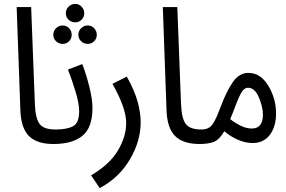

<svg xmlns="http://www.w3.org/2000/svg" viewBox="-20 -730 1459 980"><path d="M303 -34Q303 -69 263 -69Q203 -69 182 -97.5Q161 -126 158 -199L139 -694H65L84 -167Q87 -77 127.5 -36Q168 5 253 5Q282 5 292.5 -6.5Q303 -18 303 -34Z M410 -662Q410 -682 396.5 -696Q383 -710 364 -710Q344 -710 330 -696Q316 -682 316 -662Q316 -643 330 -629.5Q344 -616 364 -616Q383 -616 396.5 -629.5Q410 -643 410 -662ZM346 -552Q346 -572 332.5 -586Q319 -600 300 -600Q280 -600 266 -586Q252 -572 252 -552Q252 -533 266 -519.5Q280 -506 300 -506Q319 -506 332.5 -519.5Q346 -533 346 -552ZM474 -552Q474 -572 460.5 -586Q447 -600 428 -600Q408 -600 394 -586Q380 -572 380 -552Q380 -533 394 -519.5Q408 -506 428 -506Q447 -506 460.5 -519.5Q474 -533 474 -552ZM452 -179Q452 -224 435.5 -289Q419 -354 400 -403L327 -375Q349 -318 366.5 -259.5Q384 -201 384 -163Q384 -102 352.5 -85.5Q321 -69 263 -69L253 5Q350 5 401 -37Q452 -79 452 -179Z M698 -106Q698 -155 682 -212.5Q666 -270 627 -339L554 -302Q624 -178 624 -103Q624 -33 582 38Q540 109 445 165L489 230Q587 178 642.5 84.5Q698 -9 698 -106Z M1049 -34Q1049 -69 1009 -69Q949 -69 928 -97.5Q907 -126 904 -199L885 -694H811L830 -167Q833 -77 873.5 -36Q914 5 999 5Q1028 5 1038.5 -6.5Q1049 -18 1049 -34Z M1265 -74Q1237 -74 1208 -88.5Q1179 -103 1155 -122Q1161 -135 1167 -151Q1192 -219 1208 -250.5Q1224 -282 1246 -282Q1281 -282 1301.5 -232.5Q1322 -183 1322 -145Q1322 -74 1265 -74ZM1270 0Q1326 0 1357.5 -42Q1389 -84 1389 -151Q1389 -227 1349.5 -292.5Q1310 -358 1248 -358Q1202 -358 1169.5 -312.5Q1137 -267 1105 -182Q1083 -121 1064.5 -95Q1046 -69 1008 -69L999 5Q1041 5 1069.5 -5Q1098 -15 1125 -60Q1157 -33 1194.5 -16.5Q1232 0 1270 0Z"/></svg>

Font: Noto Sans Arabic Condensed
Style: Regular
Weight: 400
Width: 3
Designer: Nadine Chahine
Foundry: Monotype Imaging Inc.
Version: 1.001